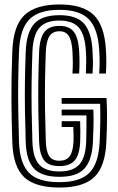

<svg xmlns="http://www.w3.org/2000/svg" viewBox="-20 -830 530 860"><path d="M246.2 10Q136.8 10 87.9 -36.8Q39 -83.5 35.2 -191Q32 -282 31.2 -381.5Q30.5 -481 35.2 -601Q39.5 -715.2 89.9 -762.6Q140.2 -810 246.2 -810Q351 -810 399.2 -763.5Q447.5 -717 454.2 -610Q456.2 -579.2 456.2 -552.6Q456.2 -526 454.2 -500.5H424.2Q426.2 -528.8 426.2 -554.1Q426.2 -579.5 424.2 -608.2Q418.2 -703 377.2 -744.5Q336.2 -786 246.2 -786Q154 -786 111.6 -743.2Q69.2 -700.5 65.2 -599.8Q62.5 -528.8 61.6 -463.9Q60.8 -399 61.8 -332.9Q62.8 -266.8 65.2 -192Q68.8 -98.8 109.5 -56.4Q150.2 -14 246.2 -14Q338.2 -14 379.9 -55.5Q421.5 -97 426.2 -192.5Q431 -291.8 428.5 -365H256.2V-391H457.2Q459.8 -344.2 459.4 -296Q459 -247.8 456.2 -191Q451 -83.5 402.4 -36.8Q353.8 10 246.2 10ZM246.2 -38Q167.5 -38 132.8 -74.4Q98 -110.8 95.2 -193Q92.8 -267 91.8 -332.1Q90.8 -397.2 91.6 -461.9Q92.5 -526.5 95.2 -598.8Q98.8 -686.2 133.8 -724.1Q168.8 -762 246.2 -762Q323.5 -762 356.4 -724.2Q389.2 -686.5 394.2 -606.5Q396.2 -574.8 396.4 -553.8Q396.5 -532.8 394.5 -500.5H364.5Q366 -525 366.2 -550Q366.5 -575 364.5 -603.5Q360 -675.8 332.6 -706.9Q305.2 -738 246.2 -738Q184.8 -738 156.4 -705.6Q128 -673.2 125.2 -597.8Q122.5 -525.8 121.6 -461.4Q120.8 -397 121.8 -332.2Q122.8 -267.5 125.2 -194Q127.8 -123.2 155.8 -92.6Q183.8 -62 246.2 -62Q306.5 -62 334.9 -92.6Q363.2 -123.2 366 -194.8Q367 -219.8 367.2 -253.2Q367.5 -286.8 367.2 -313H256.2V-339H398.2Q399.5 -302.5 398.9 -269.4Q398.2 -236.2 396.2 -193.8Q392.2 -113.2 358.9 -75.6Q325.5 -38 246.2 -38ZM246.2 -86Q196.5 -86 176.9 -113.1Q157.2 -140.2 155.2 -195.2Q152.8 -266 151.8 -329.5Q150.8 -393 151.6 -457.8Q152.5 -522.5 155.2 -597.2Q157.8 -659.8 179 -686.9Q200.2 -714 246.2 -714Q289.8 -714 310.2 -688.1Q330.8 -662.2 334.5 -602.5Q336 -578.2 336.1 -553.1Q336.2 -528 334.5 -500.5H304.5Q306.5 -532.5 306.2 -554Q306 -575.5 304.5 -600.5Q301.5 -648.5 288 -669.2Q274.5 -690 246.2 -690Q216 -690 201.6 -668.2Q187.2 -646.5 185.2 -596.8Q182.5 -523.8 181.6 -460Q180.8 -396.2 181.8 -332.6Q182.8 -269 185.2 -196.2Q187 -150.2 200.8 -130.1Q214.5 -110 246.2 -110Q276.8 -110 291.9 -129.9Q307 -149.8 309.5 -198.5Q310 -208 309.4 -229.5Q308.8 -251 308.2 -261H256.2V-287H339Q339.5 -264.2 339.9 -240.8Q340.2 -217.2 339.2 -196.5Q336.5 -137.5 314.9 -111.8Q293.2 -86 246.2 -86Z"/></svg>

Font: Big Shoulders Inline Display Black
Style: Regular
Weight: 900
Designer: Patric King
Foundry: XO Type Co
Version: Version 1.000